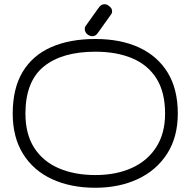

<svg xmlns="http://www.w3.org/2000/svg" viewBox="-20 -800 899 906"><path d="M442 -645Q432 -629 415 -629Q407 -629 396 -635Q380 -646 380 -663Q380 -673 386 -680L446 -764Q452 -773 459 -776.5Q466 -780 473 -780Q484 -780 491 -774Q509 -763 509 -747Q509 -737 502 -729ZM430 86Q314 86 226 45.5Q138 5 89 -73.5Q40 -152 40 -264Q40 -383 87 -461Q134 -539 221.5 -577.5Q309 -616 430 -616Q550 -616 637 -575.5Q724 -535 771.5 -457Q819 -379 819 -264Q819 -153 768.5 -74.5Q718 4 630 45Q542 86 430 86ZM430 26Q528 26 602 -7.5Q676 -41 717.5 -106Q759 -171 759 -264Q759 -364 719 -428.5Q679 -493 605 -524.5Q531 -556 430 -556Q272 -556 186 -485.5Q100 -415 100 -264Q100 -167 141.5 -102.5Q183 -38 257.5 -6Q332 26 430 26Z"/></svg>

Font: Hachi Maru Pop
Style: Regular
Weight: 400
Designer: Nontynet
Foundry: Nontynet
Version: Version 1.300